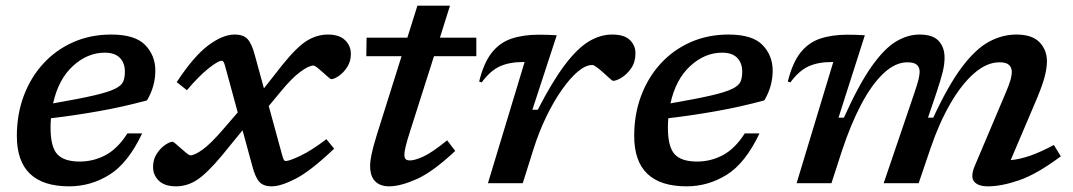

<svg xmlns="http://www.w3.org/2000/svg" viewBox="-20 -647 3788 678"><path d="M482 -176Q432 -70.5 366.2 -29.8Q300.5 11 224.5 11Q39.5 11 39.5 -167Q39.5 -243.5 64 -308.8Q88.5 -374 133 -422.5Q177.5 -471 238.5 -498Q299.5 -525 372.5 -525Q457 -525 492.8 -488Q528.5 -451 528.5 -397.5Q528.5 -342 499 -292.5Q414.5 -269.5 326.5 -254Q238.5 -238.5 160 -229.5Q158.5 -213.5 158.5 -196.5Q158.5 -128 182.5 -102.2Q206.5 -76.5 261.5 -76.5Q310 -76.5 352.8 -99.2Q395.5 -122 430 -176ZM350 -461Q289 -461 237.8 -414.2Q186.5 -367.5 167.5 -282Q260 -298 311.8 -310Q363.5 -322 386.8 -333.8Q410 -345.5 415.5 -359.8Q421 -374 421 -394Q421 -424.5 403.2 -442.8Q385.5 -461 350 -461Z M1160 -122Q1077 -43 1024.2 -16Q971.5 11 940 11Q910 11 895.8 -4.8Q881.5 -20.5 871 -60.5L836.5 -187L763 -97Q711.5 -35.5 676.5 -12.2Q641.5 11 601.5 11Q561.5 11 541 -8.8Q520.5 -28.5 520.5 -57.5Q520.5 -84.5 533.8 -104.5Q547 -124.5 563.5 -135.5Q580 -146.5 589.5 -146.5Q592 -146.5 600.8 -139Q609.5 -131.5 619.5 -122.5Q629.5 -113.5 639 -106Q648.5 -98.5 652.5 -98.5Q667 -98.5 695.2 -118.5Q723.5 -138.5 769 -191.5L819.5 -250L774.5 -415Q770 -432.5 763.5 -432.5Q750 -432.5 716 -405.2Q682 -378 640 -328.5L604 -357Q664.5 -449 715.8 -487Q767 -525 808 -525Q839.5 -525 854.2 -509Q869 -493 879.5 -453.5L912 -335L976.5 -417Q1027.5 -480.5 1063.2 -502.8Q1099 -525 1138 -525Q1178 -525 1198.5 -505.2Q1219 -485.5 1219 -456.5Q1219 -430 1205.8 -409.8Q1192.5 -389.5 1176 -378.5Q1159.5 -367.5 1150 -367.5Q1147 -367.5 1138 -375.5Q1129 -383.5 1119 -392.5Q1109 -401.5 1100 -408.5Q1091 -415.5 1086.5 -415.5Q1070.5 -415.5 1040 -393Q1009.5 -370.5 970.5 -322.5L929 -272.5L975.5 -102.5Q979.5 -87.5 982 -83Q984.5 -78.5 989.5 -78.5Q1002 -78.5 1041 -97Q1080 -115.5 1132.5 -155.5Z M1427.5 -181.5Q1417 -149 1412.5 -129.8Q1408 -110.5 1408 -101.5Q1408 -88.5 1413 -84.5Q1418 -80.5 1428 -80.5Q1444.5 -80.5 1474.2 -93.8Q1504 -107 1559 -151.5L1587.5 -114Q1508 -39.5 1450.8 -14.2Q1393.5 11 1354 11Q1322.5 11 1304.8 -6.8Q1287 -24.5 1287 -61.5Q1287 -78.5 1292.5 -104.2Q1298 -130 1311 -172L1398 -448.5H1273.5L1274.5 -514H1418.5L1454 -627H1569L1533.5 -514H1662V-448.5H1512.5Z M1832.5 -428H1827.5Q1778.5 -428 1744.8 -412.5Q1711 -397 1681 -356L1672 -359Q1688 -424.5 1716.2 -460.5Q1744.5 -496.5 1786 -510.5Q1827.5 -524.5 1882.5 -524.5Q1900.5 -524.5 1915 -524Q1929.5 -523.5 1946 -522.5L1860 -259.5H1879Q1931 -360.5 1974.8 -418.2Q2018.5 -476 2059 -500.5Q2099.5 -525 2141.5 -525Q2185 -525 2204.5 -505.5Q2224 -486 2224 -459Q2224 -428 2209 -406.2Q2194 -384.5 2175.2 -373Q2156.5 -361.5 2145 -361.5Q2142.5 -361.5 2132.5 -370.5Q2122.5 -379.5 2111 -390Q2099.5 -400.5 2088.2 -409Q2077 -417.5 2071.5 -417.5Q2048 -417.5 2020.2 -394Q1992.5 -370.5 1963.8 -329.5Q1935 -288.5 1909.2 -235.2Q1883.5 -182 1864.5 -122.5L1826 0H1703Z M2662 -176Q2612 -70.5 2546.2 -29.8Q2480.5 11 2404.5 11Q2219.5 11 2219.5 -167Q2219.5 -243.5 2244 -308.8Q2268.5 -374 2313 -422.5Q2357.5 -471 2418.5 -498Q2479.5 -525 2552.5 -525Q2637 -525 2672.8 -488Q2708.5 -451 2708.5 -397.5Q2708.5 -342 2679 -292.5Q2594.5 -269.5 2506.5 -254Q2418.5 -238.5 2340 -229.5Q2338.5 -213.5 2338.5 -196.5Q2338.5 -128 2362.5 -102.2Q2386.5 -76.5 2441.5 -76.5Q2490 -76.5 2532.8 -99.2Q2575.5 -122 2610 -176ZM2530 -461Q2469 -461 2417.8 -414.2Q2366.5 -367.5 2347.5 -282Q2440 -298 2491.8 -310Q2543.5 -322 2566.8 -333.8Q2590 -345.5 2595.5 -359.8Q2601 -374 2601 -394Q2601 -424.5 2583.2 -442.8Q2565.5 -461 2530 -461Z M3726 -95Q3641.5 -32 3579 -10.5Q3516.5 11 3469 11Q3433.5 11 3419.8 -6Q3406 -23 3422.5 -62L3531.5 -319.5Q3544.5 -350 3548.8 -366.2Q3553 -382.5 3553 -392.5Q3553 -408.5 3543 -417.8Q3533 -427 3509.5 -427Q3464.5 -427 3420 -388.2Q3375.5 -349.5 3336 -281.2Q3296.5 -213 3266 -123.5L3224 0H3100.5L3209 -319Q3219.5 -350 3223.5 -366.5Q3227.5 -383 3227.5 -393.5Q3227.5 -409 3217.8 -418Q3208 -427 3184 -427Q3141.5 -427 3100 -388Q3058.5 -349 3021.2 -278.5Q2984 -208 2953 -114L2916 0H2793L2922.5 -428H2917.5Q2868.5 -428 2834.8 -412.5Q2801 -397 2771 -356L2762 -359Q2778 -424.5 2806.2 -460.5Q2834.5 -496.5 2876 -510.5Q2917.5 -524.5 2972.5 -524.5Q2989 -524.5 3002.5 -524Q3016 -523.5 3034 -522.5L2941 -231.5H2960Q3012.5 -348 3057.5 -411.8Q3102.5 -475.5 3143.8 -500.2Q3185 -525 3227 -525Q3274.5 -525 3295 -502.2Q3315.5 -479.5 3315.5 -443.5Q3315.5 -419.5 3308.8 -392.5Q3302 -365.5 3287.5 -321.5L3257 -231.5H3275.5Q3328.5 -345.5 3376.2 -409.2Q3424 -473 3471.2 -499Q3518.5 -525 3569 -525Q3624.5 -525 3650.8 -497.8Q3677 -470.5 3677 -430.5Q3677 -409.5 3670 -380.2Q3663 -351 3643 -302.5L3549 -81.5Q3581 -84.5 3617.8 -97.2Q3654.5 -110 3701.5 -135Z"/></svg>

Font: Newsreader Caption Medium
Style: Italic
Weight: 500
Italic angle: -17°
Designer: Hugues Gentile
Foundry: Production Type
Version: Version 1.001